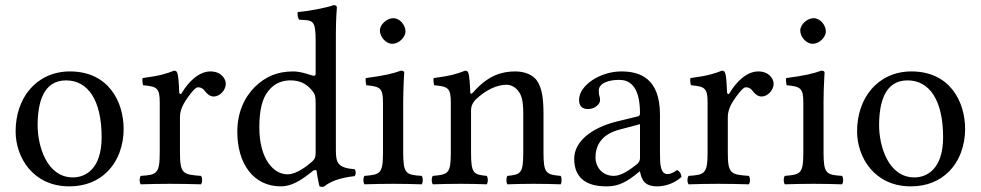

<svg xmlns="http://www.w3.org/2000/svg" viewBox="-20 -718 3831 750"><path d="M41 -205C41 -103 109 10 251 10C315.4 10 363.8 -12.7 397.9 -46C442.7 -89.8 463 -152.7 463 -214C463 -318 406 -439 253 -439C187.2 -439 132.9 -412 96.3 -369C60 -326.4 41 -268.2 41 -205ZM238 -404C324 -404 377 -326 377 -182C377 -56 312 -25 265 -25C161 -25 127 -151 127 -228C127 -315 148 -404 238 -404Z M680 -358C678.3 -398 676.7 -423.7 672 -434C669.9 -438.6 668 -442 660 -442C632 -431 606 -422 537 -413C535 -407 537 -391 539 -385C593 -380 604 -375 604 -317V-122C604 -39 592 -35 530 -31C524 -25 524 -4 530 2C565 1 604 0 644 0C684 0 730 1 765 2C771 -4 771 -25 765 -31C695 -36 683 -39 683 -122V-261C683 -287 695 -310 707 -328C718 -344 741 -377 753 -377C762 -377 771 -374.6 778.8 -364.3C786.4 -354.3 797.6 -341 815 -341C839 -341 862 -366 862 -391C862 -410.1 844 -439 802 -439C755 -439 714 -395 691 -356C685 -345 680.2 -353 680 -358Z M1213 -124C1213 -105 1211.1 -97.2 1197 -85C1160 -53 1128 -37 1103 -37C1049 -37 993 -96 993 -221C993 -293 1007 -333 1022 -354C1053 -401 1095 -404 1115 -404C1151 -404 1176 -391 1196 -368C1210 -352 1213 -345 1213 -314ZM1202 -50.3C1206.8 -54.2 1216.3 -56 1217 -49C1219.5 -24.5 1228 10 1228 10C1236 13 1241 12.5 1247 10C1269 -8 1304 -23 1365 -30C1371 -36 1371 -51 1365 -57C1301 -62 1292 -81 1292 -130V-583C1292 -648 1296 -688 1296 -688C1296 -695 1292 -698 1283 -698C1258 -688 1183 -674 1143 -671C1141 -663 1143 -647 1149 -641C1201 -638 1213 -643 1213 -559V-431C1213 -424 1211 -422 1204 -422C1200 -422 1159 -439 1126 -439C1060 -439 1016 -417 976 -379C933 -336 907 -277 907 -203C907 -80 969 10 1077 10C1116 10 1153 -10 1202 -50.3Z M1464 -599C1464 -573 1488 -547 1512 -547C1540 -547 1564 -573.9 1564 -595C1564 -619 1543 -647 1516 -647C1492 -647 1464 -623 1464 -599ZM1555 -122V-321.3C1555 -371 1559 -435 1559 -435C1559 -439 1554 -442 1546 -442C1517.5 -431 1478 -422 1409 -413C1407 -407 1409 -391 1411 -385C1465.5 -379.9 1476 -374 1476 -317V-122C1476 -39 1465 -36 1404 -31C1398 -25 1398 -4 1404 2C1437 1 1476 0 1516 0C1556 0 1594 1 1627 2C1633 -4 1633 -25 1627 -31C1566 -35 1555 -39 1555 -122Z M1829 -358C1822.9 -351 1817.3 -348.6 1817 -358C1816 -385 1813.7 -423.7 1809 -434C1806.9 -438.6 1805 -442 1797 -442C1769 -431 1743 -422 1674 -413C1672 -407 1674 -391 1676 -385C1730 -380 1741 -375 1741 -317V-122C1741 -40 1731 -36 1671 -31C1665 -25 1665 -4 1671 2C1701 1 1741 0 1781 0C1821 0 1851 1 1881 2C1887 -4 1887 -25 1881 -31C1830 -36 1820 -40 1820 -122V-286C1820 -307 1829 -319 1837 -328C1875 -365 1920 -387 1959 -387C1979 -387 2000 -374 2012 -351C2022 -331 2024 -304 2024 -274V-122C2024 -40 2014 -36 1962 -31C1957 -25 1957 -4 1962 2C1992 1 2024 0 2064 0C2104 0 2140 1 2170 2C2175 -4 2175 -25 2170 -31C2114 -36 2103 -40 2103 -122V-271C2103 -326 2099 -374 2076 -405C2059 -427 2028 -439 1993 -439C1944 -439 1888.3 -426 1829 -358Z M2480 -233V-101C2480 -88 2474 -81 2466 -75C2440 -54 2406 -31 2378 -31C2328 -31 2306 -71 2306 -102C2306 -147 2327 -193 2401 -212ZM2480 -48C2486 -17 2496.6 10 2547 10C2585.3 10 2621.3 -7 2642 -27C2640.3 -39.3 2636.3 -47.7 2625 -54C2617.5 -47.8 2600.7 -38 2588 -38C2559 -38 2558 -77 2558 -123V-270C2558 -412 2480 -439 2407 -439C2325 -439 2242 -385 2242 -328C2242 -304 2254 -292 2277 -292C2306 -292 2324 -313 2324 -326C2324 -333 2323 -340 2321 -344C2320 -347 2319 -353 2319 -364C2319 -395 2361 -406 2399 -406C2433 -406 2480 -389 2480 -276C2480 -269 2477 -265 2474 -264L2388 -243C2292 -219 2223 -166 2223 -98C2223 -16 2279 10 2349 10C2383.8 10 2414 2 2458 -32L2478 -48Z M2820 -358C2818.3 -398 2816.7 -423.7 2812 -434C2809.9 -438.6 2808 -442 2800 -442C2772 -431 2746 -422 2677 -413C2675 -407 2677 -391 2679 -385C2733 -380 2744 -375 2744 -317V-122C2744 -39 2732 -35 2670 -31C2664 -25 2664 -4 2670 2C2705 1 2744 0 2784 0C2824 0 2870 1 2905 2C2911 -4 2911 -25 2905 -31C2835 -36 2823 -39 2823 -122V-261C2823 -287 2835 -310 2847 -328C2858 -344 2881 -377 2893 -377C2902 -377 2911 -374.6 2918.8 -364.3C2926.4 -354.3 2937.6 -341 2955 -341C2979 -341 3002 -366 3002 -391C3002 -410.1 2984 -439 2942 -439C2895 -439 2854 -395 2831 -356C2825 -345 2820.2 -353 2820 -358Z M3106 -599C3106 -573 3130 -547 3154 -547C3182 -547 3206 -573.9 3206 -595C3206 -619 3185 -647 3158 -647C3134 -647 3106 -623 3106 -599ZM3197 -122V-321.3C3197 -371 3201 -435 3201 -435C3201 -439 3196 -442 3188 -442C3159.5 -431 3120 -422 3051 -413C3049 -407 3051 -391 3053 -385C3107.5 -379.9 3118 -374 3118 -317V-122C3118 -39 3107 -36 3046 -31C3040 -25 3040 -4 3046 2C3079 1 3118 0 3158 0C3198 0 3236 1 3269 2C3275 -4 3275 -25 3269 -31C3208 -35 3197 -39 3197 -122Z M3328 -205C3328 -103 3396 10 3538 10C3602.4 10 3650.8 -12.7 3684.9 -46C3729.7 -89.8 3750 -152.7 3750 -214C3750 -318 3693 -439 3540 -439C3474.2 -439 3419.9 -412 3383.3 -369C3347 -326.4 3328 -268.2 3328 -205ZM3525 -404C3611 -404 3664 -326 3664 -182C3664 -56 3599 -25 3552 -25C3448 -25 3414 -151 3414 -228C3414 -315 3435 -404 3525 -404Z"/></svg>

Font: Libertinus Serif
Style: Regular
Weight: 400
Designer: Philipp H. Poll
Foundry: Khaled Hosny
Version: Version 6.2